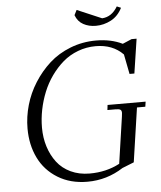

<svg xmlns="http://www.w3.org/2000/svg" viewBox="-59 -927 826 986"><g transform="rotate(-5 354.0 -434.0)"><path d="M68.8 -291Q68.8 -351.1 85.9 -411.1Q103 -471.2 137 -524.9Q170.9 -578.6 217 -620.4Q263.2 -662.1 325.7 -686.5Q388.2 -710.9 458 -710.9Q535.2 -710.9 594.2 -682.1L641.1 -702.1H667L640.1 -524.9H615.2L595.2 -627Q541.5 -682.1 454.1 -682.1Q405.8 -682.1 362.1 -665.5Q318.4 -648.9 284.9 -620.1Q251.5 -591.3 224.1 -553Q196.8 -514.6 179.2 -470.9Q161.6 -427.2 152.3 -380.9Q143.1 -334.5 143.1 -289.1Q143.1 -236.8 157.5 -191.2Q171.9 -145.5 199 -109.9Q226.1 -74.2 269.5 -53.7Q313 -33.2 367.2 -33.2Q453.1 -33.2 522 -69.8L557.1 -310.1Q559.1 -323.7 559.1 -329.1Q559.1 -341.8 552.2 -345.9Q545.4 -350.1 526.9 -350.1H485.8L488.8 -376H685.1L681.2 -350.1H638.2L597.2 -70.8L537.1 -46.9Q452.6 7.8 352.1 7.8Q264.6 7.8 199.5 -32.2Q134.3 -72.3 101.6 -139.4Q68.8 -206.5 68.8 -291ZM359.9 -850.1 373 -876 500 -821.8Q549.8 -824.7 580.1 -876L601.1 -867.2Q580.1 -825.2 543 -805.7Q505.9 -786.1 464.8 -786.1Q428.7 -786.1 400.4 -801.5Q372.1 -816.9 359.9 -850.1Z"/></g></svg>

Font: Dihjauti S
Style: Italic
Weight: 400
Italic angle: -9°
Designer: T. Christopher White
Version: Version 3.0.0